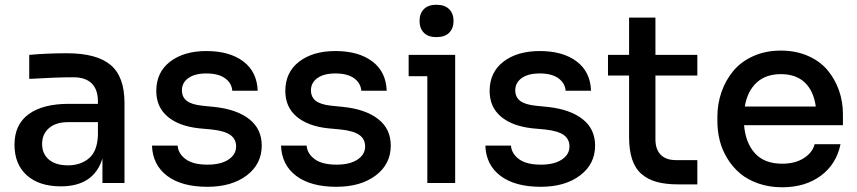

<svg xmlns="http://www.w3.org/2000/svg" viewBox="-20 -770 3607 808"><path d="M235.8 14.2Q145 14.2 93 -32.2Q41 -78.6 41 -161.1Q41 -246.1 100.8 -289.6Q160.6 -333 269 -333H392.1V-342.8Q392.1 -393.1 366 -418.9Q339.8 -444.8 289.1 -444.8Q216.8 -444.8 103 -438V-539.1Q179.7 -545.9 261.2 -545.9Q386.7 -545.9 445.3 -496.8Q503.9 -447.8 503.9 -336.9V0H411.1V-103Q375 14.2 235.8 14.2ZM266.1 -74.2Q318.8 -74.2 354 -103.5Q389.2 -132.8 392.1 -200.2V-255.9H266.1Q214.8 -255.9 186 -230.7Q157.2 -205.6 157.2 -164.1Q157.2 -122.6 185.8 -98.4Q214.4 -74.2 266.1 -74.2Z M852.5 16.1Q744.6 16.1 683.6 -29.8Q622.6 -75.7 619.6 -157.2H727.5Q730 -123.5 761.2 -100.3Q792.5 -77.1 853.5 -77.1Q909.2 -77.1 941.4 -98.4Q973.6 -119.6 973.6 -153.8Q973.6 -184.6 949.5 -201.9Q925.3 -219.2 870.6 -225.1L817.4 -230Q732.4 -239.3 685.1 -279.5Q637.7 -319.8 637.7 -387.2Q637.7 -465.8 695.8 -510.5Q753.9 -555.2 848.6 -555.2Q945.8 -555.2 1003.7 -511.7Q1061.5 -468.3 1064.5 -388.2H957.5Q955.1 -420.4 927 -440.7Q898.9 -460.9 848.6 -460.9Q799.8 -460.9 772.7 -441.4Q745.6 -421.9 745.6 -390.1Q745.6 -361.8 765.6 -345.9Q785.6 -330.1 830.6 -325.2L883.8 -319.8Q977.1 -309.6 1029.3 -268.3Q1081.5 -227.1 1081.5 -157.2Q1081.5 -79.6 1018.3 -31.7Q955.1 16.1 852.5 16.1Z M1395.5 16.1Q1287.6 16.1 1226.6 -29.8Q1165.5 -75.7 1162.6 -157.2H1270.5Q1272.9 -123.5 1304.2 -100.3Q1335.4 -77.1 1396.5 -77.1Q1452.1 -77.1 1484.4 -98.4Q1516.6 -119.6 1516.6 -153.8Q1516.6 -184.6 1492.4 -201.9Q1468.3 -219.2 1413.6 -225.1L1360.4 -230Q1275.4 -239.3 1228 -279.5Q1180.7 -319.8 1180.7 -387.2Q1180.7 -465.8 1238.8 -510.5Q1296.9 -555.2 1391.6 -555.2Q1488.8 -555.2 1546.6 -511.7Q1604.5 -468.3 1607.4 -388.2H1500.5Q1498 -420.4 1470 -440.7Q1441.9 -460.9 1391.6 -460.9Q1342.8 -460.9 1315.7 -441.4Q1288.6 -421.9 1288.6 -390.1Q1288.6 -361.8 1308.6 -345.9Q1328.6 -330.1 1373.5 -325.2L1426.8 -319.8Q1520 -309.6 1572.3 -268.3Q1624.5 -227.1 1624.5 -157.2Q1624.5 -79.6 1561.3 -31.7Q1498 16.1 1395.5 16.1Z M1816.4 -613.8Q1781.7 -613.8 1763.7 -632.3Q1745.6 -650.9 1745.6 -682.1Q1745.6 -712.9 1763.7 -731.4Q1781.7 -750 1816.4 -750Q1851.6 -750 1870.1 -731.4Q1888.7 -712.9 1888.7 -682.1Q1888.7 -650.9 1870.4 -632.3Q1852.1 -613.8 1816.4 -613.8ZM1895.5 0H1778.3V-449.2H1699.7V-539.1H1895.5Z M2255.4 16.1Q2147.5 16.1 2086.4 -29.8Q2025.4 -75.7 2022.5 -157.2H2130.4Q2132.8 -123.5 2164.1 -100.3Q2195.3 -77.1 2256.3 -77.1Q2312 -77.1 2344.2 -98.4Q2376.5 -119.6 2376.5 -153.8Q2376.5 -184.6 2352.3 -201.9Q2328.1 -219.2 2273.4 -225.1L2220.2 -230Q2135.3 -239.3 2087.9 -279.5Q2040.5 -319.8 2040.5 -387.2Q2040.5 -465.8 2098.6 -510.5Q2156.7 -555.2 2251.5 -555.2Q2348.6 -555.2 2406.5 -511.7Q2464.4 -468.3 2467.3 -388.2H2360.4Q2357.9 -420.4 2329.8 -440.7Q2301.8 -460.9 2251.5 -460.9Q2202.6 -460.9 2175.5 -441.4Q2148.4 -421.9 2148.4 -390.1Q2148.4 -361.8 2168.5 -345.9Q2188.5 -330.1 2233.4 -325.2L2286.6 -319.8Q2379.9 -309.6 2432.1 -268.3Q2484.4 -227.1 2484.4 -157.2Q2484.4 -79.6 2421.1 -31.7Q2357.9 16.1 2255.4 16.1Z M2914.6 5.9H2833.5Q2781.7 5.9 2744.6 -4.2Q2707.5 -14.2 2680.7 -36.9Q2653.8 -59.6 2640.6 -98.4Q2627.4 -137.2 2627.4 -192.9V-452.1H2538.6V-539.1H2627.4V-695.8H2738.3V-539.1H2914.6V-452.1H2738.3V-183.1Q2738.3 -141.6 2760.5 -118.9Q2782.7 -96.2 2824.2 -96.2H2914.6Z M3272 18.1Q3217.3 18.1 3171.6 2.2Q3126 -13.7 3094.5 -40.3Q3063 -66.9 3041 -102.8Q3019 -138.7 3009 -178.2Q2999 -217.8 2999 -259.8V-278.8Q2999 -332.5 3015.9 -381.6Q3032.7 -430.7 3064.9 -470.2Q3097.2 -509.8 3149.2 -533.4Q3201.2 -557.1 3266.1 -557.1Q3329.1 -557.1 3379.9 -534.9Q3430.7 -512.7 3462.2 -475.1Q3493.7 -437.5 3510.5 -390.1Q3527.3 -342.8 3527.3 -290V-243.2H3111.3Q3117.7 -168 3157.5 -124.5Q3197.3 -81.1 3272 -81.1Q3326.2 -81.1 3362.8 -104.5Q3399.4 -127.9 3408.2 -163.1H3517.1Q3500 -79.1 3434.3 -30.5Q3368.7 18.1 3272 18.1ZM3114.3 -321.8H3413.1Q3404.3 -386.7 3367.2 -422.4Q3330.1 -458 3266.1 -458Q3202.1 -458 3163.6 -421.9Q3125 -385.7 3114.3 -321.8Z"/></svg>

Font: Sora Medium
Style: Regular
Weight: 500
Designer: Jonathan Barnbrook, Julián Moncada
Foundry: Barnbrook Fonts
Version: Version 2.000